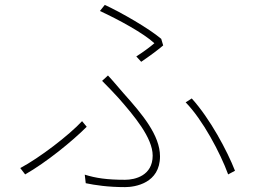

<svg xmlns="http://www.w3.org/2000/svg" viewBox="-20 -763 1040 786"><path d="M558 -510C592 -533 627 -559 648 -577L640 -604C589 -647 478 -711 409 -743L389 -718C465 -683 568 -627 612 -586C596 -572 565 -549 538 -532ZM331 -13C370 -5 422 3 492 3C533 3 635 -13 635 -123C635 -209 563 -295 485 -382C464 -406 441 -434 422 -454L398 -432C420 -410 447 -382 465 -362C529 -289 605 -199 605 -126C605 -44 533 -27 492 -27C417 -27 372 -34 327 -48ZM942 -64C910 -146 840 -277 765 -360L740 -344C809 -274 882 -137 914 -49ZM335 -244 316 -267C262 -209 142 -117 63 -75L83 -49C169 -98 275 -184 335 -244Z"/></svg>

Font: Noto Sans Japanese Thin
Style: Regular
Weight: 100
Designer: Ryoko NISHIZUKA (kana & ideographs); Paul D. Hunt (Latin, Greek & Cyrillic); Wenlong ZHANG (bopomofo); Sandoll Communica
Foundry: Adobe Systems Incorporated
Version: Version 1.000;PS 1;hotconv 1.0.78;makeotf.lib2.5.61930